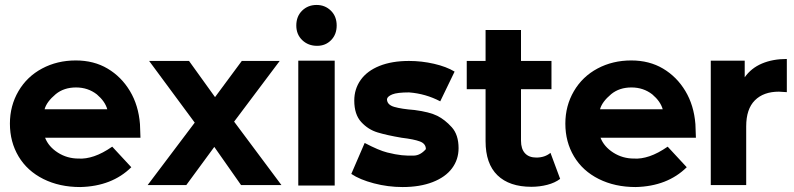

<svg xmlns="http://www.w3.org/2000/svg" viewBox="-20 -747 3205 775"><path d="M413 -306Q404 -338 371 -366Q335 -394 287 -394Q238 -394 205 -367Q168 -336 160 -306ZM547 -191H162Q176 -155 213.5 -131Q251 -107 297 -107Q326 -105 360 -116.5Q394 -128 433 -155L510 -72Q432 5 304 8Q220 8 155 -24.5Q90 -57 55 -115.5Q20 -174 20 -248Q20 -320 54.5 -379Q89 -438 150 -470.5Q211 -503 286 -503Q359 -503 414.5 -470Q470 -437 504.5 -379.5Q539 -322 545 -246Q545 -243 547 -191Z M953 0 845 -154 732 0H576L766 -252L582 -501H743L848 -355L956 -501H1109L925 -256L1116 0Z M1184 -502H1331V2H1184ZM1258 -727Q1292 -727 1315.5 -704Q1339 -681 1339 -644Q1339 -608 1316.5 -585Q1294 -562 1260 -562Q1224 -562 1200 -585Q1176 -608 1176 -644Q1176 -681 1199.5 -704Q1223 -727 1258 -727Z M1398 -45 1452 -170Q1509 -140 1543 -131.5Q1577 -123 1601.5 -120.5Q1626 -118 1651.5 -119Q1677 -120 1699 -145Q1699 -167 1675 -176Q1651 -185 1601 -191Q1542 -201 1504 -212.5Q1466 -224 1438 -254.5Q1410 -285 1410 -341Q1410 -388 1436 -424.5Q1462 -461 1512 -481Q1562 -501 1631 -501Q1682 -501 1732 -489.5Q1782 -478 1815 -458L1757 -338Q1698 -369 1631 -374Q1583 -374 1563.5 -366Q1544 -358 1542 -347Q1542 -324 1571.5 -315.5Q1601 -307 1653 -303Q1714 -295 1745 -279.5Q1776 -264 1803.5 -233.5Q1831 -203 1831 -149Q1831 -103 1804.5 -67.5Q1778 -32 1726.5 -12Q1675 8 1605 8Q1546 8 1489 -7Q1432 -22 1398 -45Z M2241 -25Q2220 -9 2189 -1Q2158 7 2125 7Q2036 7 1988 -39.5Q1940 -86 1940 -177V-387H1864V-501H1940V-626H2083V-501H2206V-387H2083V-179Q2083 -146 2099 -128.5Q2115 -111 2145 -111Q2179 -111 2202 -130Z M2655 -306Q2646 -338 2613 -366Q2577 -394 2529 -394Q2480 -394 2447 -367Q2410 -336 2402 -306ZM2789 -191H2404Q2418 -155 2455.5 -131Q2493 -107 2539 -107Q2568 -105 2602 -116.5Q2636 -128 2675 -155L2752 -72Q2674 5 2546 8Q2462 8 2397 -24.5Q2332 -57 2297 -115.5Q2262 -174 2262 -248Q2262 -320 2296.5 -379Q2331 -438 2392 -470.5Q2453 -503 2528 -503Q2601 -503 2656.5 -470Q2712 -437 2746.5 -379.5Q2781 -322 2787 -246Q2787 -243 2789 -191Z M3156 -509V-375Q3132 -377 3124 -377Q3062 -377 3027 -342Q2992 -307 2992 -237V0H2849V-502H2986V-435Q3012 -472 3055.5 -490.5Q3099 -509 3156 -509Z"/></svg>

Font: Montserrat GRBold
Style: Regular
Weight: 700
Designer: Julieta Ulanovsky
Foundry: Julieta Ulanovsky
Version: Version 1.00 May 29, 2023, initial release